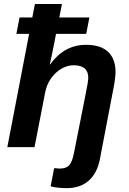

<svg xmlns="http://www.w3.org/2000/svg" viewBox="-20 -745 651 972"><path d="M317.4 207.5Q270 207.5 236.3 198.2L253.9 106.4Q260.7 106.9 268.1 107.4Q275.4 107.9 282.2 108.4Q314.9 108.4 330.3 91.6Q345.7 74.7 354.5 29.3L414.1 -271Q426.8 -333 426.8 -351.6Q426.8 -414.6 352.5 -414.6Q319.8 -414.6 289.3 -396.2Q258.8 -377.9 237.3 -346.7Q215.8 -315.4 208.5 -276.4L154.8 0H17.1L127.4 -573.7H63L79.1 -656.7H143.6L156.7 -724.6H293.5L280.3 -656.7H432.6L416.5 -573.7H263.7Q258.8 -548.3 254.2 -524.7Q249.5 -501 245.1 -479.5Q241.7 -463.4 238.5 -448Q235.4 -432.6 231.9 -418.5H233.4Q305.2 -518.1 415.5 -518.1Q489.7 -518.1 527.3 -482.4Q564.9 -446.8 564.9 -379.4Q564.9 -367.2 561.5 -340.6Q558.1 -314 554.7 -299.3L485.4 62.5Q471.2 132.8 428.5 170.2Q385.7 207.5 317.4 207.5Z"/></svg>

Font: Arimo
Style: Bold Italic
Weight: 700
Italic angle: -12°
Designer: Steve Matteson
Foundry: Monotype Imaging Inc.
Version: Version 1.33